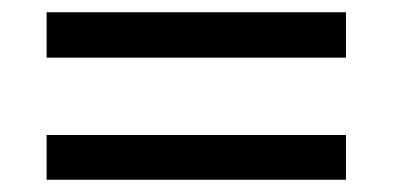

<svg xmlns="http://www.w3.org/2000/svg" viewBox="-20 -444 640 313"><path d="M56 -350V-424H544V-350ZM56 -151V-224H544V-151Z"/></svg>

Font: Nunito Sans 12pt SemiBold
Style: Regular
Weight: 600
Designer: Vernon Adams
Foundry: Vernon Adams
Version: Version 3.101;gftools[0.9.27]